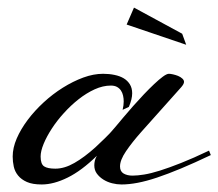

<svg xmlns="http://www.w3.org/2000/svg" viewBox="-20 -489 580 510"><path d="M354.5 -137.7Q331.1 -111.3 314.9 -87.6Q298.8 -64 298.8 -46.9Q298.8 -33.7 308.3 -28.1Q317.9 -22.5 332 -22.5Q345.2 -22.5 363 -25.4Q380.9 -28.3 405 -35.9Q429.2 -43.5 461.2 -56.2Q493.2 -68.8 535.2 -88.9L540 -77.1Q496.1 -56.2 460.9 -41.5Q425.8 -26.9 397.2 -17.3Q368.7 -7.8 345.5 -3.4Q322.3 1 302.7 1Q290.5 1 277.8 -2.2Q265.1 -5.4 254.6 -12Q244.1 -18.6 237.3 -27.8Q230.5 -37.1 230.5 -49.8Q230.5 -55.7 231.9 -62Q233.4 -68.4 237.3 -75.2Q196.8 -35.6 159.7 -17.3Q122.6 1 90.8 1Q66.4 1 51.5 -5.6Q36.6 -12.2 28.1 -22.7Q19.5 -33.2 16.6 -46.4Q13.7 -59.6 13.7 -73.2Q13.7 -96.2 24.4 -121.1Q35.2 -146 53.5 -170.4Q71.8 -194.8 95.9 -217Q120.1 -239.3 147 -256.1Q173.8 -272.9 201.2 -283Q228.5 -293 253.9 -293Q270 -293 284.2 -290Q298.3 -287.1 308.6 -281Q318.8 -274.9 325 -264.9Q331.1 -254.9 331.1 -241.2Q331.1 -225.6 322.3 -205.1L305.7 -197.3Q308.6 -209 308.6 -219.7Q308.6 -227.5 306.9 -235.1Q305.2 -242.7 301.3 -248.5Q297.4 -254.4 290.8 -258.1Q284.2 -261.7 274.4 -261.7Q253.4 -261.7 231.4 -251.7Q209.5 -241.7 188.7 -225.3Q168 -209 149.7 -188.7Q131.3 -168.5 117.7 -147.5Q104 -126.5 95.9 -106.9Q87.9 -87.4 87.9 -73.2Q87.9 -53.2 97.2 -47.1Q106.4 -41 127 -41Q151.4 -41 177.7 -56.2Q204.1 -71.3 233.4 -97.7Q246.6 -110.4 259 -122.1Q271.5 -133.8 286.1 -151.4Q294.9 -162.1 307.4 -176.8Q319.8 -191.4 333.7 -207.3Q347.7 -223.1 362.1 -238.3Q376.5 -253.4 389.4 -265.6Q402.3 -277.8 412.6 -285.4Q422.9 -293 428.7 -293Q432.6 -293 439.5 -291.5Q446.3 -290 452.9 -287.4Q459.5 -284.7 464.1 -280.5Q468.8 -276.4 468.8 -271.5Q468.8 -266.1 461.7 -257.8Q454.6 -249.5 444.3 -238.3ZM316.4 -423.8 335.9 -468.8 463.9 -399.4 474.6 -370.1Z"/></svg>

Font: Meie Script
Style: Regular
Weight: 400
Version: Version 1.001